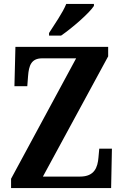

<svg xmlns="http://www.w3.org/2000/svg" viewBox="-20 -951 625 971"><path d="M228 -784V-771H289C346 -810 433 -886 455 -921V-931H315C297 -886 255 -827 228 -784ZM36 0H542L546 -199H482L478 -155C474 -105 458 -58 385 -58H197L527 -666V-714H58L53 -515H118L122 -567C126 -619 138 -656 193 -656H365L36 -47Z"/></svg>

Font: Noto Serif Armenian Condensed
Style: Bold
Weight: 700
Width: 3
Designer: Monotype Design Team
Foundry: Monotype Imaging Inc.
Version: Version 2.008